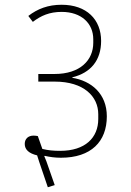

<svg xmlns="http://www.w3.org/2000/svg" viewBox="-20 -721 552 807"><path d="M181 66 210 57 175 -43 166 -65 168 -66C190 -61 211 -58 236 -58C363 -58 429 -126 429 -232C429 -327 364 -381 284 -394V-396C362 -415 405 -468 405 -549C405 -639 344 -701 239 -701C182 -701 138 -684 99 -654L118 -629C152 -655 188 -671 239 -671C323 -671 372 -622 372 -556V-541C372 -469 318 -410 209 -410H141V-378H210C333 -378 393 -315 393 -241V-221C393 -142 338 -87 233 -87C205 -87 183 -89 158 -95L139 -149C135 -150 127 -151 121 -151C99 -151 84 -138 84 -116C84 -92 102 -76 136 -68L145 -40Z"/></svg>

Font: IBM Plex Devanagari ExtraLight
Style: Regular
Weight: 200
Designer: Mike Abbink, Paul van der Laan, Pieter van Rosmalen, Erin McLaughlin
Foundry: Bold Monday
Version: Version 1.0